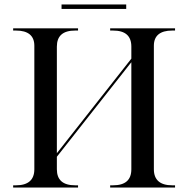

<svg xmlns="http://www.w3.org/2000/svg" viewBox="-20 -841 843 861"><path d="M256 -801H546V-821H256ZM39 0H330V-10H317C262 -10 235 -34 235 -82V-138L569 -562V-82C569 -34 542 -10 487 -10H474V0H765V-10H752C698 -10 670 -34 670 -82V-636C670 -681 698 -704 752 -704H765V-714H474V-704H487C542 -704 569 -680 569 -632V-578L235 -154V-632C235 -680 262 -704 317 -704H330V-714H39V-704H52C106 -704 134 -681 134 -636V-82C134 -34 106 -10 52 -10H39Z"/></svg>

Font: Noto Serif Display
Style: Regular
Weight: 400
Designer: Monotype Design Team
Foundry: Monotype Imaging Inc.
Version: Version 2.009